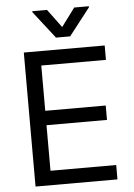

<svg xmlns="http://www.w3.org/2000/svg" viewBox="-62 -992 722 1038"><g transform="rotate(-5 299.0 -473.0)"><path d="M88.1 0V-727.3H527V-649.1H176.1V-403.4H504.3V-325.3H176.1V-78.1H532.7V0ZM233 -946 306.8 -846.6 380.7 -946H460.2V-940.3L345.2 -792.6H268.5L153.4 -940.3V-946Z"/></g></svg>

Font: Inter Alia
Style: Regular
Weight: 400
Designer: Rasmus Andersson (Latin, Greek, Cyrillic etc.) and Evan from Shavian.info (Shavian, old style figures)
Foundry: Shavian.info
Version: Version 0.001;git-37ab20767